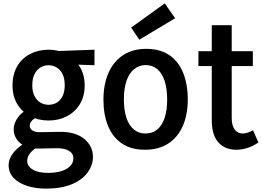

<svg xmlns="http://www.w3.org/2000/svg" viewBox="-20 -872 1554 1136"><path d="M363 -368Q363 -408 350 -434Q337 -460 315 -473Q293 -486 267 -486Q241 -486 219.5 -473Q198 -460 184.5 -434Q171 -408 171 -367Q171 -329 184.5 -303Q198 -277 220 -264.5Q242 -252 268 -252Q294 -252 315.5 -264.5Q337 -277 350 -303Q363 -329 363 -368ZM481 -367Q481 -303 453 -256.5Q425 -210 376.5 -184.5Q328 -159 268 -159Q207 -159 158.5 -184.5Q110 -210 82 -256.5Q54 -303 54 -366Q54 -432 81.5 -479.5Q109 -527 158 -552.5Q207 -578 268 -578Q327 -578 375 -551Q423 -524 452 -477Q481 -430 481 -367ZM539 -578V-486L370 -492L268 -568ZM174 -49 218 -11Q180 8 160.5 31.5Q141 55 141 79Q141 112 174 131.5Q207 151 266 151Q332 151 373 127.5Q414 104 414 65Q414 35 386.5 19.5Q359 4 312 5L205 7Q158 8 126 -8Q94 -24 77.5 -50Q61 -76 61 -106Q61 -145 89.5 -182Q118 -219 177 -235L194 -175Q175 -167 165.5 -154Q156 -141 156 -130Q156 -110 172.5 -99.5Q189 -89 219 -90L326 -92Q425 -94 477.5 -51Q530 -8 530 56Q530 105 498.5 148.5Q467 192 405 218Q343 244 251 244Q191 244 141 228Q91 212 61 181Q31 150 31 106Q31 63 67 22.5Q103 -18 174 -49Z M969 -282Q969 -347 954 -393Q939 -439 910.5 -463Q882 -487 842 -487Q803 -487 773.5 -463Q744 -439 728.5 -393.5Q713 -348 713 -284Q713 -220 728 -175Q743 -130 772 -106Q801 -82 840 -82Q881 -82 910 -105.5Q939 -129 954 -174.5Q969 -220 969 -282ZM1091 -284Q1091 -193 1061 -125.5Q1031 -58 974.5 -22Q918 14 837 14Q755 14 700.5 -23.5Q646 -61 619 -127.5Q592 -194 592 -282Q592 -373 622 -441Q652 -509 709 -546Q766 -583 845 -583Q927 -583 981.5 -546Q1036 -509 1063.5 -441.5Q1091 -374 1091 -284ZM804 -637 756 -709 955 -852 1016 -764Z M1379 14Q1311 14 1272 -29.5Q1233 -73 1233 -161V-723H1351V-174Q1351 -128 1369 -105Q1387 -82 1416 -82Q1429 -82 1444.5 -87Q1460 -92 1477 -101L1509 -29Q1475 -6 1442 4Q1409 14 1379 14ZM1154 -481V-569H1476V-481Z"/></svg>

Font: Yaldevi SemiBold
Style: Regular
Weight: 600
Designer: Sol Matas, Rajitha Manaperi, Kosala Senevirathne
Foundry: Mooniak
Version: Version 1.100